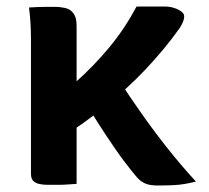

<svg xmlns="http://www.w3.org/2000/svg" viewBox="-20 -564 640 589"><path d="M215 0Q201 1 186.5 2Q172 3 158 3Q144 3 127 3Q113 3 101 0.5Q89 -2 82 -9Q75 -16 75 -31V-440Q75 -469 73.5 -493.5Q72 -518 69 -541Q84 -542 97.5 -542.5Q111 -543 124 -543Q137 -543 150 -543Q162 -543 177.5 -540Q193 -537 201 -528Q206 -523 209 -517Q212 -511 213.5 -503Q215 -495 215 -482ZM399 -544H485Q501 -544 514.5 -539.5Q528 -535 536.5 -528.5Q545 -522 545 -514Q545 -510 544 -505.5Q543 -501 540.5 -495Q538 -489 532 -479Q508 -445 480.5 -412Q453 -379 424 -348.5Q395 -318 363.5 -289.5Q332 -261 300 -235.5Q268 -210 236 -187Q204 -164 171 -144L107 -229Q165 -270 217 -316.5Q269 -363 315.5 -419Q362 -475 399 -544ZM463 5Q441 5 427 -0.5Q413 -6 401 -19Q395 -26 384 -39.5Q373 -53 359.5 -71Q346 -89 332 -109.5Q318 -130 304 -151Q290 -172 278 -191Q266 -210 258 -225L341 -324Q378 -267 416.5 -212.5Q455 -158 496 -106.5Q537 -55 581 -7Q565 -3 548.5 0Q532 3 512 4Q492 5 463 5Z"/></svg>

Font: Rec Mono Semicasual
Style: Bold
Weight: 700
Version: Version 1.085; ttfautohint (v1.8.4.7-5d5b)